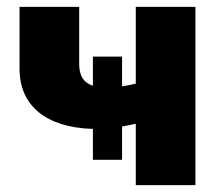

<svg xmlns="http://www.w3.org/2000/svg" viewBox="-20 -540 645 560"><path d="M376 0H550V-520H376V-296C363 -293 349 -290 336 -288V-375H251V-290C223 -299 211 -320 211 -353V-520H37V-339C37 -232 114 -168 251 -164V-74H336V-171C348 -173 361 -176 376 -179Z"/></svg>

Font: Fixel Text ExtraBold
Style: Regular
Weight: 800
Width: 4
Designer: AlfaBravo + MacPaw
Foundry: Kyrylo Tkachov, Marchela Mozhyna, Serhii Makarenko, Maria Weinstein, Zakhar Kryvoshyya
Version: Version 1.211